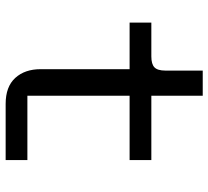

<svg xmlns="http://www.w3.org/2000/svg" viewBox="-49 -689 738 680"><g transform="rotate(90 320.0 -349.0)"><path d="M225 -124V-439H60V-516H180Q207 -516 218.5 -527Q230 -538 230 -566V-698H319V-516H547V-439H319V-77H547V0H348Q287 0 256 -34Q225 -68 225 -124Z"/></g></svg>

Font: Writer
Style: Regular
Weight: 400
Monospace: yes
Designer: Mike Abbink, Paul van der Laan, Pieter van Rosmalen
Foundry: Bold Monday
Version: Version 2.001 2020